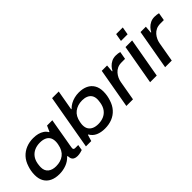

<svg xmlns="http://www.w3.org/2000/svg" viewBox="88 -1553 2395 2395"><g transform="rotate(-45 1285.5 -356.0)"><path d="M274 12Q203 12 152 -12.5Q101 -37 74 -84Q47 -131 47 -198Q47 -236 53 -269Q59 -302 69 -331Q91 -401 133 -446.5Q175 -492 233 -515.5Q291 -539 360 -539Q404 -539 440.5 -529.5Q477 -520 505.5 -501Q534 -482 552 -451H559L593 -527H686L664 -402Q654 -343 646 -296.5Q638 -250 632 -215.5Q626 -181 621.5 -157Q617 -133 615.5 -120Q614 -107 614 -105Q614 -92 621 -86Q628 -80 644 -80H696L683 -5Q672 -1 646.5 5.5Q621 12 592 12Q562 12 542 1Q522 -10 513 -32Q510 -42 508 -53Q506 -64 506 -76L497 -77Q456 -32 397.5 -10Q339 12 274 12ZM314 -87Q355 -87 390 -97.5Q425 -108 452 -129Q479 -150 497 -182.5Q515 -215 523 -258Q526 -271 527 -280.5Q528 -290 528.5 -297.5Q529 -305 529 -311Q529 -354 511 -383Q493 -412 459 -426Q425 -440 379 -440Q326 -440 283.5 -421.5Q241 -403 212.5 -366Q184 -329 174 -271Q172 -257 171 -246Q170 -235 169.5 -227.5Q169 -220 169 -213Q169 -152 208 -119.5Q247 -87 314 -87Z M1078 12Q1009 12 957.5 -11Q906 -34 878 -84H871L846 0H752L879 -724H996L949 -457H956Q982 -484 1014.5 -502Q1047 -520 1085 -529.5Q1123 -539 1164 -539Q1234 -539 1284.5 -515Q1335 -491 1363 -444Q1391 -397 1391 -329Q1391 -292 1385 -258.5Q1379 -225 1369 -196Q1348 -127 1306 -80.5Q1264 -34 1206 -11Q1148 12 1078 12ZM1059 -87Q1112 -87 1154.5 -105.5Q1197 -124 1225 -161Q1253 -198 1263 -255Q1265 -271 1266.5 -281.5Q1268 -292 1268.5 -300Q1269 -308 1269 -314Q1269 -356 1251 -384Q1233 -412 1200 -426Q1167 -440 1124 -440Q1083 -440 1048.5 -429Q1014 -418 986.5 -397Q959 -376 941 -344Q923 -312 915 -268Q913 -256 911.5 -246.5Q910 -237 909.5 -230Q909 -223 909 -216Q909 -173 927.5 -144.5Q946 -116 979.5 -101.5Q1013 -87 1059 -87Z M1465 0 1558 -527H1652L1644 -431H1651Q1664 -457 1686.5 -481.5Q1709 -506 1741.5 -522.5Q1774 -539 1815 -539Q1835 -539 1853.5 -536.5Q1872 -534 1887 -530L1869 -427H1808Q1765 -427 1733.5 -412Q1702 -397 1680 -371.5Q1658 -346 1645 -317Q1632 -288 1627 -258L1582 0Z M1991 -621 2009 -724H2126L2108 -621ZM1884 0 1977 -527H2094L2001 0Z M2149 0 2242 -527H2336L2328 -431H2335Q2348 -457 2370.5 -481.5Q2393 -506 2425.5 -522.5Q2458 -539 2499 -539Q2519 -539 2537.5 -536.5Q2556 -534 2571 -530L2553 -427H2492Q2449 -427 2417.5 -412Q2386 -397 2364 -371.5Q2342 -346 2329 -317Q2316 -288 2311 -258L2266 0Z"/></g></svg>

Font: Archivo Expanded Medium
Style: Italic
Weight: 500
Width: 7
Italic angle: -10°
Designer: Hector Gatti
Foundry: Omnibus-Type
Version: Version 2.001